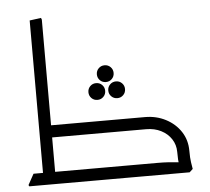

<svg xmlns="http://www.w3.org/2000/svg" viewBox="-53 -810 950 867"><g transform="rotate(-5 422.0 -376.5)"><path d="M112 0V-746L164 -753L167 -745V0ZM45 0 42 -6 69 -55H179V0ZM149 -211V-266H530V-211ZM149 0V-55H530V0ZM724 -97Q724 -129 707 -155Q690 -181 660.5 -196Q631 -211 593 -211H458V-222L463 -266H593Q644 -266 686.5 -244Q729 -222 754 -184Q779 -146 779 -97ZM358 0 355 -6 381 -55H492V0ZM381 0V-55H632Q657 -55 681.5 -53.5Q706 -52 722 -50Q738 -48 738 -48V0ZM437 -211 434 -217 460 -266H571V-211ZM733 0Q731 -13 727.5 -36Q724 -59 724 -97H779Q779 -64 782 -45Q785 -26 787 -14L772 0ZM386 -362Q370 -362 359 -373Q348 -384 348 -400Q348 -416 359 -427Q370 -438 386 -438Q402 -438 413 -427Q424 -416 424 -400Q424 -384 413 -373Q402 -362 386 -362ZM476 -362Q460 -362 449 -373Q438 -384 438 -400Q438 -416 449 -427Q460 -438 476 -438Q492 -438 503 -427Q514 -416 514 -400Q514 -384 503 -373Q492 -362 476 -362ZM431 -439Q415 -439 404 -450Q393 -461 393 -477Q393 -493 404 -504Q415 -515 431 -515Q447 -515 458 -504Q469 -493 469 -477Q469 -461 458 -450Q447 -439 431 -439Z"/></g></svg>

Font: Fustat Light
Style: Regular
Weight: 300
Designer: Mohamed Gaber, Khaled Hosny, Laura Garcia Mut
Foundry: Kief Type Foundry, Alif Type Foundry, Hard Type Foundry
Version: Version 1.007